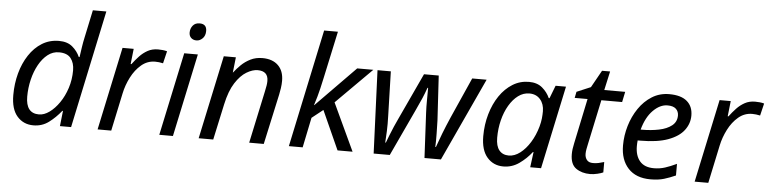

<svg xmlns="http://www.w3.org/2000/svg" viewBox="-46 -992 4952 1234"><g transform="rotate(5 2430.0 -375.0)"><path d="M193 10Q129 10 88.5 -36Q48 -82 48 -173Q48 -247 66 -313.5Q84 -380 118.5 -432.5Q153 -485 201.5 -515Q250 -545 311 -545Q365 -545 397.5 -517.5Q430 -490 446 -453H451Q456 -487 460.5 -518Q465 -549 473 -585L510 -760H597L436 0H364L375 -99H371Q335 -54 292 -22Q249 10 193 10ZM223 -63Q256 -63 290 -87.5Q324 -112 353 -154Q382 -196 399.5 -250Q417 -304 417 -364Q417 -412 393.5 -442Q370 -472 317 -472Q277 -472 244.5 -446.5Q212 -421 188 -378Q164 -335 151 -281Q138 -227 138 -171Q138 -63 223 -63Z M607 0 721 -536H793L782 -437H787Q808 -465 831 -489.5Q854 -514 883 -530Q912 -546 950 -546Q964 -546 979.5 -544.5Q995 -543 1008 -539L989 -460Q962 -466 938 -466Q888 -466 849 -433Q810 -400 784 -349Q758 -298 747 -245L695 0Z M1190 -625Q1169 -625 1155.5 -637.5Q1142 -650 1142 -672Q1142 -698 1157.5 -717Q1173 -736 1201 -736Q1247 -736 1247 -691Q1247 -660 1229 -642.5Q1211 -625 1190 -625ZM1005 0 1119 -536H1207L1093 0Z M1259 0 1374 -539H1452L1441 -440H1442Q1461 -465 1486.5 -490Q1512 -515 1546 -532Q1580 -549 1623 -549Q1688 -549 1724.5 -513.5Q1761 -478 1761 -414Q1761 -391 1757.5 -367Q1754 -343 1750 -325L1679 0H1585L1657 -337Q1662 -360 1664.5 -375.5Q1667 -391 1667 -405Q1667 -469 1599 -469Q1566 -469 1527.5 -446Q1489 -423 1455.5 -371Q1422 -319 1403 -231L1353 0Z M1841 0 2002 -760H2091L2026 -458Q2009 -378 1996.5 -334.5Q1984 -291 1979 -277H1981L2235 -536H2339L2109 -306L2252 0H2155L2042 -251L1970 -194L1930 0Z M2388 0 2366 -536H2452L2460 -250Q2462 -195 2460 -150.5Q2458 -106 2456 -77H2460Q2468 -98 2479 -126.5Q2490 -155 2502.5 -183.5Q2515 -212 2525 -233L2666 -536H2761L2778 -249Q2779 -212 2780 -163.5Q2781 -115 2779 -77H2783Q2796 -115 2816 -166.5Q2836 -218 2860 -273L2977 -536H3070L2822 0H2716L2701 -290Q2699 -330 2699.5 -367Q2700 -404 2700 -451H2696Q2683 -414 2669.5 -382.5Q2656 -351 2632 -300L2492 0Z M3225 10Q3161 10 3120.5 -36.5Q3080 -83 3080 -173Q3080 -248 3099.5 -315.5Q3119 -383 3154 -434.5Q3189 -486 3237 -516Q3285 -546 3343 -546Q3396 -546 3429 -518Q3462 -490 3478 -453H3483L3515 -536H3582L3468 0H3398L3411 -99H3407Q3373 -55 3327 -22.5Q3281 10 3225 10ZM3254 -63Q3291 -63 3326.5 -90Q3362 -117 3390.5 -163Q3419 -209 3435 -266Q3443 -295 3445.5 -319.5Q3448 -344 3448 -365Q3448 -412 3422 -442Q3396 -472 3352 -472Q3313 -472 3280 -447.5Q3247 -423 3222 -380.5Q3197 -338 3183.5 -284Q3170 -230 3170 -171Q3170 -117 3192 -90Q3214 -63 3254 -63Z M3785 10Q3731 10 3694 -16Q3657 -42 3657 -107Q3657 -139 3666 -178L3727 -469H3644L3652 -509L3742 -547L3804 -658H3856L3829 -536H3964L3950 -469H3816L3754 -177Q3751 -164 3748 -147.5Q3745 -131 3745 -117Q3745 -94 3757.5 -78Q3770 -62 3798 -62Q3816 -62 3833 -65.5Q3850 -69 3869 -75V-8Q3857 -2 3832 4Q3807 10 3785 10Z M4174 10Q4081 10 4030.5 -44.5Q3980 -99 3980 -192Q3980 -256 3998.5 -318.5Q4017 -381 4052 -432.5Q4087 -484 4136.5 -515Q4186 -546 4248 -546Q4324 -546 4362.5 -513Q4401 -480 4401 -421Q4401 -369 4368.5 -326Q4336 -283 4267 -257.5Q4198 -232 4088 -232H4071Q4070 -223 4069.5 -213Q4069 -203 4069 -195Q4069 -134 4099 -98.5Q4129 -63 4190 -63Q4228 -63 4262 -74Q4296 -85 4336 -104V-29Q4298 -12 4261.5 -1Q4225 10 4174 10ZM4084 -303H4091Q4151 -303 4202 -313.5Q4253 -324 4284 -348.5Q4315 -373 4315 -414Q4315 -440 4297.5 -456.5Q4280 -473 4243 -473Q4195 -473 4150.5 -428.5Q4106 -384 4084 -303Z M4459 0 4573 -536H4645L4634 -437H4639Q4660 -465 4683 -489.5Q4706 -514 4735 -530Q4764 -546 4802 -546Q4816 -546 4831.5 -544.5Q4847 -543 4860 -539L4841 -460Q4814 -466 4790 -466Q4740 -466 4701 -433Q4662 -400 4636 -349Q4610 -298 4599 -245L4547 0Z"/></g></svg>

Font: Manna Sans
Style: Italic
Weight: 400
Italic angle: -12°
Designer: Monotype Design Team
Foundry: Monotype Imaging Inc.
Version: Version 2.001.1; ttfautohint (v1.8.2)